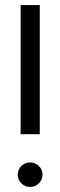

<svg xmlns="http://www.w3.org/2000/svg" viewBox="-20 -719 237 754"><path d="M61 -191.9V-699.2H136.2V-191.9ZM132.6 1Q118.2 15.1 98.1 15.1Q78.1 15.1 64 1Q49.8 -13.2 49.8 -33.2Q49.8 -53.2 64 -67.1Q78.1 -81.1 98.1 -81.1Q118.2 -81.1 132.6 -67.1Q147 -53.2 147 -33.2Q147 -13.2 132.6 1Z"/></svg>

Font: Prompt Light
Style: Regular
Weight: 300
Designer: Katatrad Team
Foundry: CadsonDemak
Version: Version 1.000;PS 001.000;hotconv 1.0.88;makeotf.lib2.5.64775